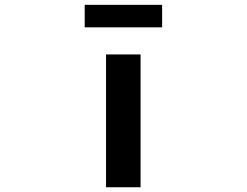

<svg xmlns="http://www.w3.org/2000/svg" viewBox="-20 -789 1040 809"><path d="M426.8 0V-559.6H572.3V0ZM336.9 -673.8V-768.6H663.1V-673.8Z"/></svg>

Font: Gen Shin Gothic Monospace Bold
Style: Bold
Weight: 700
Designer: [Source Han Sans]
Ryoko NISHIZUKA  (kana & ideographs); Paul D. Hunt (Latin, Greek & Cyrillic); Wenlong ZHANG  (bopomofo
Version: Version 1.002.20150607